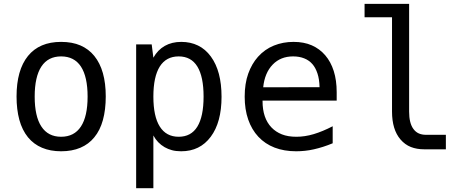

<svg xmlns="http://www.w3.org/2000/svg" viewBox="-20 -780 2448 1008"><path d="M300.8 14.2Q244.6 14.2 200.9 -4.2Q157.2 -22.5 127 -59.1Q96.2 -97.2 81.5 -151.1Q66.9 -205.1 66.9 -273.4Q66.9 -412.1 127 -486.3Q187 -560.1 300.8 -560.1Q359.4 -560.1 402.6 -541.3Q445.8 -522.5 475.1 -486.3Q535.2 -412.1 535.2 -273.9Q535.2 -204.1 520.3 -149.9Q505.4 -95.7 475.1 -59.1Q445.8 -22.9 402.1 -4.4Q358.4 14.2 300.8 14.2ZM300.8 -62Q369.6 -62 404.8 -115.7Q439.9 -168.9 439.9 -272.9Q439.9 -377 404.8 -430.7Q369.6 -483.9 300.8 -483.9Q232.4 -483.9 197.3 -430.7Q162.1 -377 162.1 -272.9Q162.1 -168.9 197.3 -115.7Q232.4 -62 300.8 -62Z M694.8 -546.9H776.4L785.2 -477.1Q808.1 -518.1 845.2 -539.1Q882.3 -560.1 931.6 -560.1Q980.5 -560.1 1019.5 -541Q1058.6 -522 1086.9 -483.4Q1115.2 -444.8 1129.2 -391.8Q1143.1 -338.9 1143.1 -272Q1143.1 -137.7 1086.4 -62Q1029.8 14.2 931.2 14.2Q903.3 14.2 882.8 8.5Q862.3 2.9 844.2 -7.3Q806.2 -29.3 785.2 -68.8V208H694.8ZM918 -62Q983.4 -62 1016.1 -115.2Q1048.8 -168.5 1048.8 -272.9Q1048.8 -377.4 1016.1 -430.7Q983.4 -483.9 918 -483.9Q852.5 -483.9 818.8 -430.7Q785.2 -377 785.2 -272.9Q785.2 -168.9 818.8 -115.7Q852.5 -62 918 -62Z M1534.7 14.2Q1471.7 14.2 1421.6 -5.1Q1371.6 -24.4 1336.4 -62Q1301.3 -99.6 1283 -152.6Q1264.6 -205.6 1264.6 -272.5Q1264.6 -341.3 1283.2 -393.3Q1301.8 -445.3 1334.5 -481.9Q1370.1 -521.5 1418 -540.8Q1465.8 -560.1 1521 -560.1Q1575.7 -560.1 1616.9 -542Q1658.2 -523.9 1687.5 -489.7Q1716.8 -455.6 1732.2 -407Q1747.6 -358.4 1747.6 -295.9V-252H1358.4V-249Q1358.4 -159.7 1405.3 -110.8Q1427.7 -87.4 1459.7 -74.7Q1491.7 -62 1536.1 -62Q1580.6 -62 1626.5 -75.7Q1673.8 -89.8 1726.6 -117.2V-27.8Q1700.7 -17.1 1676.3 -9.3Q1651.9 -1.5 1627.9 3.9Q1604.5 9.3 1581.1 11.7Q1557.6 14.2 1534.7 14.2ZM1657.7 -322.3Q1656.7 -364.3 1646.7 -394.3Q1636.7 -424.3 1620.6 -442.9Q1603 -463.4 1577.1 -473.6Q1551.3 -483.9 1519 -483.9Q1453.1 -483.9 1411.6 -440.9Q1369.6 -397.5 1361.8 -321.8Z M2207 3.9Q2168 3.9 2137 -8.3Q2106 -20.5 2082.5 -47.9Q2038.1 -99.6 2038.1 -194.3V-689.5H1894V-759.8H2127.9V-194.3Q2127.9 -133.3 2150.4 -103Q2162.1 -86.9 2178.5 -79.6Q2194.8 -72.3 2215.8 -72.3H2320.8V3.9H2207Z"/></svg>

Font: Hack
Style: Regular
Weight: 400
Monospace: yes
Designer: Christopher Simpkins
Foundry: Christopher Simpkins
Version: Version 2.019; ttfautohint (v1.4.1) -l 4 -r 80 -G 350 -x 0 -